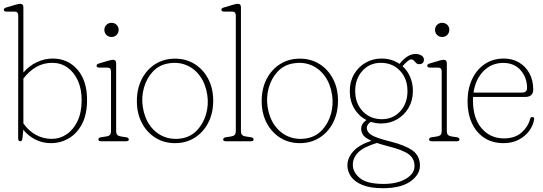

<svg xmlns="http://www.w3.org/2000/svg" viewBox="-23 -743 2856 1010"><path d="M100 -705V-361.5Q130.5 -397 171 -416Q211.5 -435 254.5 -435Q334 -435 384.5 -376.8Q435 -318.5 435 -217Q435 -142 408.8 -91.5Q382.5 -41 339.2 -15.5Q296 10 244.5 10Q200.5 10 162.8 -9.2Q125 -28.5 99.5 -60.5L95 -15Q93.5 0 84 0Q72.5 0 72.5 -16L73 -661Q73 -682 54 -682H11.5Q-3 -682 -3 -692Q-3 -700 11 -704L58.5 -718Q76 -723 83.5 -723Q100 -723 100 -705ZM252 -412.5Q205 -412.5 167 -390.2Q129 -368 100 -329.5V-94Q128 -54 166.5 -33.2Q205 -12.5 248.5 -12.5Q292 -12.5 327.8 -36.8Q363.5 -61 385 -106.5Q406.5 -152 406.5 -215.5Q406.5 -276 386.2 -320Q366 -364 331.2 -388.2Q296.5 -412.5 252 -412.5Z M563.5 -548.5Q547.5 -548.5 536.8 -559.2Q526 -570 526 -585.5Q526 -601.5 536.8 -612.2Q547.5 -623 563.5 -623Q579.5 -623 590.2 -612.5Q601 -602 601 -586Q601 -570 590.2 -559.2Q579.5 -548.5 563.5 -548.5ZM588 -410.5V-52Q588 -40.5 593.5 -34Q599 -27.5 614 -25L640.5 -21Q654.5 -19 654.5 -9Q654.5 0 640.5 0H508.5Q494.5 0 494.5 -9Q494.5 -19 508.5 -21L535 -25Q550 -27.5 555.5 -34Q561 -40.5 561 -52V-366.5Q561 -387.5 542 -387.5H499.5Q485 -387.5 485 -397.5Q485 -405.5 499 -409.5L546.5 -423.5Q564 -428.5 571.5 -428.5Q588 -428.5 588 -410.5Z M898 -434.5Q956 -434.5 1001.2 -406Q1046.5 -377.5 1072.5 -327.8Q1098.5 -278 1098.5 -213Q1098.5 -148 1072.5 -97.5Q1046.5 -47 1001.2 -18.5Q956 10 897.5 10Q839.5 10 794.2 -18.5Q749 -47 723 -97Q697 -147 697 -211.5Q697 -277 723 -327.2Q749 -377.5 794.2 -406Q839.5 -434.5 898 -434.5ZM935 -15.5Q983 -24.5 1015.2 -59.5Q1047.5 -94.5 1061.2 -143.2Q1075 -192 1067.5 -243Q1058.5 -302 1029.2 -342.5Q1000 -383 956.2 -400.8Q912.5 -418.5 860.5 -409Q812.5 -400.5 780.2 -365.5Q748 -330.5 734.2 -281.5Q720.5 -232.5 728 -181.5Q737 -122.5 766.5 -82Q796 -41.5 839.8 -24Q883.5 -6.5 935 -15.5Z M1244.5 -705V-52Q1244.5 -40.5 1250 -34Q1255.5 -27.5 1270.5 -25L1297 -21Q1311 -19 1311 -9Q1311 0 1297 0H1165Q1151 0 1151 -9Q1151 -19 1165 -21L1191.5 -25Q1206.5 -27.5 1212 -34Q1217.5 -40.5 1217.5 -52V-661Q1217.5 -682 1198.5 -682H1156Q1141.5 -682 1141.5 -692Q1141.5 -700 1155.5 -704L1203 -718Q1220.5 -723 1228 -723Q1244.5 -723 1244.5 -705Z M1554.5 -434.5Q1612.5 -434.5 1657.8 -406Q1703 -377.5 1729 -327.8Q1755 -278 1755 -213Q1755 -148 1729 -97.5Q1703 -47 1657.8 -18.5Q1612.5 10 1554 10Q1496 10 1450.8 -18.5Q1405.5 -47 1379.5 -97Q1353.5 -147 1353.5 -211.5Q1353.5 -277 1379.5 -327.2Q1405.5 -377.5 1450.8 -406Q1496 -434.5 1554.5 -434.5ZM1591.5 -15.5Q1639.5 -24.5 1671.8 -59.5Q1704 -94.5 1717.8 -143.2Q1731.5 -192 1724 -243Q1715 -302 1685.8 -342.5Q1656.5 -383 1612.8 -400.8Q1569 -418.5 1517 -409Q1469 -400.5 1436.8 -365.5Q1404.5 -330.5 1390.8 -281.5Q1377 -232.5 1384.5 -181.5Q1393.5 -122.5 1423 -82Q1452.5 -41.5 1496.2 -24Q1540 -6.5 1591.5 -15.5Z M2029 1Q2109 21 2147.5 49Q2186 77 2186 128.5Q2186 176 2135.8 211.5Q2085.5 247 1991.5 247Q1924.5 247 1883.2 230Q1842 213 1823.2 185.5Q1804.5 158 1804.5 126.5Q1804.5 88 1835 53.5Q1865.5 19 1930.5 -2.5Q1897.5 -17.5 1887.2 -33Q1877 -48.5 1877 -65Q1877 -93 1904.5 -111.5Q1865 -131.5 1841 -171.2Q1817 -211 1817 -264Q1817 -314 1839.5 -352.5Q1862 -391 1900 -413Q1938 -435 1984 -435Q2037.5 -435 2078.5 -407L2090 -420Q2125.5 -459 2162.5 -459Q2182 -459 2194.5 -450.8Q2207 -442.5 2207 -429.5Q2207 -405.5 2181.5 -405.5Q2172 -405.5 2166 -411.8Q2160 -418 2154.2 -424.2Q2148.5 -430.5 2139 -430.5Q2126.5 -430.5 2094.5 -395Q2119.5 -372.5 2134.2 -339Q2149 -305.5 2149 -264.5Q2149 -214.5 2126.5 -176Q2104 -137.5 2066.2 -115.5Q2028.5 -93.5 1982 -93.5Q1953.5 -93.5 1927.5 -102Q1906.5 -88.5 1906.5 -69.5Q1906.5 -48.5 1930.8 -33Q1955 -17.5 2029 1ZM1980.5 -412.5Q1921.5 -412.5 1883.5 -370.5Q1845.5 -328.5 1845.5 -264.5Q1845.5 -199 1885.2 -157.5Q1925 -116 1985.5 -116Q2045 -116 2082.8 -158Q2120.5 -200 2120.5 -264Q2120.5 -329.5 2081 -371Q2041.5 -412.5 1980.5 -412.5ZM1833 124Q1833 163 1870 193.8Q1907 224.5 1994 224.5Q2067 224.5 2112.2 197.5Q2157.5 170.5 2157.5 131Q2157.5 90 2125.8 67.5Q2094 45 2018 26Q1984.5 17.5 1959.5 9Q1887.5 31 1860.2 59.8Q1833 88.5 1833 124Z M2303 -548.5Q2287 -548.5 2276.2 -559.2Q2265.5 -570 2265.5 -585.5Q2265.5 -601.5 2276.2 -612.2Q2287 -623 2303 -623Q2319 -623 2329.8 -612.5Q2340.5 -602 2340.5 -586Q2340.5 -570 2329.8 -559.2Q2319 -548.5 2303 -548.5ZM2327.5 -410.5V-52Q2327.5 -40.5 2333 -34Q2338.5 -27.5 2353.5 -25L2380 -21Q2394 -19 2394 -9Q2394 0 2380 0H2248Q2234 0 2234 -9Q2234 -19 2248 -21L2274.5 -25Q2289.5 -27.5 2295 -34Q2300.5 -40.5 2300.5 -52V-366.5Q2300.5 -387.5 2281.5 -387.5H2239Q2224.5 -387.5 2224.5 -397.5Q2224.5 -405.5 2238.5 -409.5L2286 -423.5Q2303.5 -428.5 2311 -428.5Q2327.5 -428.5 2327.5 -410.5Z M2782 -272Q2782 -233 2739 -233H2465.5Q2465 -224.5 2465 -215.5Q2465 -120.5 2510.8 -67.8Q2556.5 -15 2627.5 -15Q2687 -15 2721.5 -46.5Q2756 -78 2765 -115.5Q2768 -127.5 2777 -127.5Q2789 -127.5 2786.5 -113Q2781 -81.5 2760 -53.5Q2739 -25.5 2705 -7.8Q2671 10 2625.5 10Q2567 10 2524.5 -18Q2482 -46 2459.2 -95.8Q2436.5 -145.5 2436.5 -210Q2436.5 -274.5 2460 -325.5Q2483.5 -376.5 2526.8 -405.8Q2570 -435 2628 -435Q2671.5 -435 2706.2 -415Q2741 -395 2761.5 -358.2Q2782 -321.5 2782 -272ZM2624.5 -412Q2562.5 -412 2520.2 -368.8Q2478 -325.5 2468 -256H2723Q2749.5 -256 2749.5 -280.5Q2749.5 -335 2715.8 -373.5Q2682 -412 2624.5 -412Z"/></svg>

Font: Fraunces 144pt S100 Thin
Style: Regular
Weight: 100
Version: Version 1.000; ttfautohint (v1.8.3)